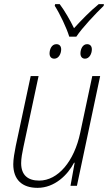

<svg xmlns="http://www.w3.org/2000/svg" viewBox="-20 -896 529 926"><path d="M314 -719H348C377 -763 441 -830 480 -868L481 -876H456C414 -842 371 -797 337 -760C318 -799 292 -844 268 -876H246L244 -868C268 -831 302 -760 314 -719ZM242 -613C263 -613 275 -637 275 -658C275 -673 267 -683 252 -683C229 -683 219 -658 219 -638C219 -623 227 -613 242 -613ZM390 -613C411 -613 423 -637 423 -658C423 -673 415 -683 400 -683C378 -683 368 -658 368 -638C368 -623 376 -613 390 -613ZM161 10C244 10 307 -53 337 -111H340L320 0H351L463 -529H425L367 -256C338 -118 260 -25 169 -25C114 -25 82 -52 82 -109C82 -132 87 -159 93 -187L166 -529H128L56 -192C50 -162 44 -128 44 -104C44 -29 87 10 161 10Z"/></svg>

Font: Noto Sans SemiCondensed ExtraLight
Style: Italic
Weight: 200
Width: 4
Italic angle: -12°
Designer: Monotype Design Team
Foundry: Monotype Imaging Inc.
Version: Version 2.013